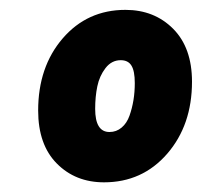

<svg xmlns="http://www.w3.org/2000/svg" viewBox="-20 -736 453 393"><path d="M192.9 -362.8Q134.3 -362.8 96.2 -401.4Q58.1 -439.9 58.1 -509.8Q58.1 -599.1 108.4 -657.5Q158.7 -715.8 236.8 -715.8Q295.9 -715.8 334.5 -677Q373 -638.2 373 -568.8Q373 -480 322.3 -421.4Q271.5 -362.8 192.9 -362.8ZM204.1 -465.8Q218.3 -465.8 229 -474.9Q239.7 -483.9 245.1 -499.3Q250.5 -514.6 253.2 -531.2Q255.9 -547.9 255.9 -565.9Q255.9 -590.8 249 -601.8Q242.2 -612.8 227.1 -612.8Q208.5 -612.8 196 -596.7Q183.6 -580.6 179.2 -559.3Q174.8 -538.1 174.8 -513.2Q174.8 -465.8 204.1 -465.8Z"/></svg>

Font: Fira Sans Compressed Heavy
Style: Italic
Weight: 900
Width: 3
Italic angle: -8°
Designer: Carrois Corporate & Edenspiekermann AG
Foundry: Carrois Corporate GbR & Edenspiekermann AG
Version: Version 4.203;PS 004.203;hotconv 1.0.88;makeotf.lib2.5.64775